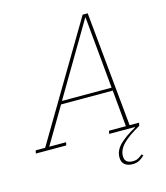

<svg xmlns="http://www.w3.org/2000/svg" viewBox="-171 -797 951 1098"><g transform="rotate(-15 304.5 -248.0)"><path d="M478 202Q449 202 431.5 188Q414 174 414 145Q414 105 447 71.5Q480 38 544 3L543 0H392L396 -18H496L476 -234H170L42 -18H142L138 0H-42L-38 -18H18L422 -698H452L518 -18H574L570 0Q500 39 467.5 72.5Q435 106 435 143Q435 166 448 176Q461 186 483 186Q504 186 518 177.5Q532 169 541 161L549 169Q537 182 519.5 192Q502 202 478 202ZM180 -252H474L434 -678H432Z"/></g></svg>

Font: IBM Plex Serif Thin
Style: Italic
Weight: 100
Italic angle: -14°
Designer: Mike Abbink, Paul van der Laan, Pieter van Rosmalen
Foundry: Bold Monday
Version: Version 3.001